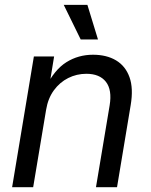

<svg xmlns="http://www.w3.org/2000/svg" viewBox="-20 -777 626 797"><path d="M171.4 -321.3 117.7 0H30.3L120.6 -542.5H204.6L183.1 -411.1L169.4 -414.1Q206.1 -487.8 255.6 -518.8Q305.2 -549.8 366.2 -549.8Q422.4 -549.8 461.7 -526.4Q501 -502.9 517.6 -456.5Q534.2 -410.2 522.5 -340.8L465.8 0H378.4L435.1 -339.4Q445.8 -403.8 419.7 -437.3Q393.6 -470.7 338.4 -470.7Q298.3 -470.7 263.2 -453.1Q228 -435.5 203.6 -402.1Q179.2 -368.7 171.4 -321.3ZM314.9 -613.3 244.6 -756.8H342.8L386.7 -613.3Z"/></svg>

Font: Inter 16pt
Style: Italic
Weight: 400
Italic angle: -9.3988°
Version: Version 4.001;git-66647c0bb